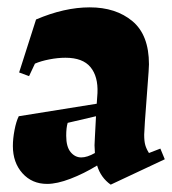

<svg xmlns="http://www.w3.org/2000/svg" viewBox="-20 -485 468 522"><path d="M428 -52 281 17Q254 -2 244 -35Q208 -13 171.5 1Q135 15 108 15Q67 15 41 -14Q15 -43 15 -88Q15 -108 19.5 -131.5Q24 -155 31 -169L243 -203L245 -232Q247 -277 226 -302.5Q205 -328 158 -328Q137 -328 114 -323.5Q91 -319 75 -312L59 -278L32 -288L78 -432Q155 -465 224 -465Q295 -465 340 -427.5Q385 -390 385 -310L384 -290L374 -155L372 -119Q372 -101 375 -90.5Q378 -80 385 -69L416 -81ZM238 -69 237 -90 238 -112 241 -169 164 -151Q160 -138 160 -116Q160 -86 172 -71.5Q184 -57 201 -57Q217 -57 238 -69Z"/></svg>

Font: Rakkas
Style: Regular
Weight: 400
Designer: Zeynep Akay
Foundry: Zeynep Akay
Version: Version 2.000